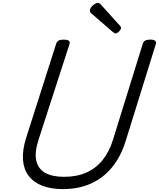

<svg xmlns="http://www.w3.org/2000/svg" viewBox="-20 -1289 1099 1328"><path d="M415 19Q332 19 272 -4.5Q212 -28 178 -73Q144 -118 139 -184Q134 -250 161 -336L369 -988Q374 -1002 385.5 -1008.5Q397 -1015 421 -1015Q444 -1015 455 -1008Q466 -1001 461 -985L247 -324Q218 -235 231 -177.5Q244 -120 293.5 -93Q343 -66 423 -66Q511 -66 577.5 -95.5Q644 -125 690 -182.5Q736 -240 762 -324L968 -988Q973 -1002 984.5 -1008.5Q996 -1015 1019 -1015Q1067 -1015 1058 -985L849 -313Q815 -204 753.5 -130Q692 -56 607 -18.5Q522 19 415 19ZM779 -1058Q775 -1058 770 -1061Q765 -1064 760 -1068L617 -1192Q607 -1200 604.5 -1205Q602 -1210 602 -1217Q602 -1228 611.5 -1240Q621 -1252 634 -1260.5Q647 -1269 656 -1269Q663 -1269 667.5 -1266Q672 -1263 677 -1258L809 -1112Q815 -1105 816 -1101.5Q817 -1098 817 -1095Q817 -1085 803.5 -1071.5Q790 -1058 779 -1058Z"/></svg>

Font: Playwrite NZ
Style: Regular
Weight: 400
Designer: Veronika Burian, José Scaglione
Foundry: TypeTogether
Version: Version 1.002